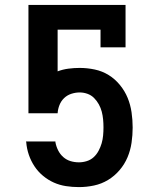

<svg xmlns="http://www.w3.org/2000/svg" viewBox="-20 -755 640 783"><path d="M302 8Q275 8 249 4Q223 0 199.5 -10.5Q176 -21 155.5 -38Q135 -55 120.5 -77Q106 -99 97.5 -124Q89 -149 87 -175L86 -178H206V-175Q209 -158 217 -142Q225 -126 238 -114.5Q251 -103 267.5 -98Q284 -93 302 -93Q318 -93 334 -98Q350 -103 362 -114Q374 -125 382 -140Q390 -155 394.5 -170.5Q399 -186 400.5 -202.5Q402 -219 402 -235Q402 -252 400.5 -268Q399 -284 395 -299.5Q391 -315 383 -329.5Q375 -344 363.5 -355.5Q352 -367 336.5 -372.5Q321 -378 305 -378Q288 -378 271 -372.5Q254 -367 241.5 -355Q229 -343 222.5 -326.5Q216 -310 215 -293H96V-735H492V-562H390V-634H215V-464Q236 -472 259 -475Q282 -478 305 -478Q336 -478 366.5 -471.5Q397 -465 423 -449Q449 -433 469 -408.5Q489 -384 500.5 -356Q512 -328 516.5 -297Q521 -266 521 -235Q521 -204 516.5 -173Q512 -142 500 -113.5Q488 -85 467.5 -61Q447 -37 420.5 -21Q394 -5 363.5 1.5Q333 8 302 8Z"/></svg>

Font: Iosevka Slab Extended
Style: Bold
Weight: 700
Width: 7
Monospace: yes
Designer: Belleve Invis
Foundry: Belleve Invis
Version: Version 11.1.0; ttfautohint (v1.8.3)